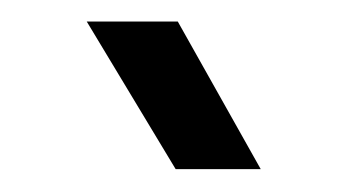

<svg xmlns="http://www.w3.org/2000/svg" viewBox="-20 -750 315 174"><path d="M58.6 -730.5H141.1L216.3 -596.7H139.2Z"/></svg>

Font: Gidole
Style: Regular
Weight: 400
Version: Version 2.100; ttfautohint (v1.8.4.7-5d5b)